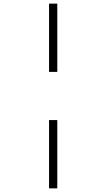

<svg xmlns="http://www.w3.org/2000/svg" viewBox="-20 -782 581 1049"><path d="M248 -389.2H293V-762.2H248ZM248 247.1H293V-126H248Z"/></svg>

Font: Open Sans 300
Style: Regular
Weight: 300
Foundry: Ascender Corporation
Version: Version 1.100;PS 001.100;hotconv 1.0.88;makeotf.lib2.5.64775